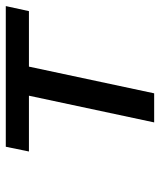

<svg xmlns="http://www.w3.org/2000/svg" viewBox="34 -574 540 647"><g transform="rotate(-90 303.5 -250.0)"><path d="M215 0H313L403 -422H590L607 -500H133L117 -422H305Z"/></g></svg>

Font: LT Wave
Style: Italic
Weight: 400
Designer: Daniel Lyons
Version: Version 2.5 (Glyphs App)